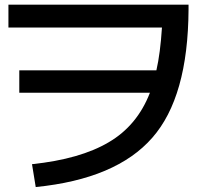

<svg xmlns="http://www.w3.org/2000/svg" viewBox="-20 -754 852 811"><path d="M15.6 -734.4H776.4V-713.9Q774.4 -343.8 623 -171.9Q470.7 2 130.9 36.1L115.2 -60.5Q319.3 -82 439.5 -153.3Q559.6 -223.6 613.3 -362.3H61.5V-457H640.6Q657.2 -529.3 664.1 -637.7H15.6Z"/></svg>

Font: RobotoJAA
Style: Medium
Weight: 500
Version: Version 2.05; 2016-11-05